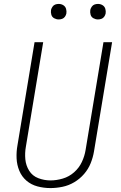

<svg xmlns="http://www.w3.org/2000/svg" viewBox="-20 -950 616 978"><path d="M237 8Q267 8 298.5 1.5Q330 -5 358.5 -22Q387 -39 408.5 -64Q430 -89 442 -119Q454 -149 459 -180L551 -735H507L416 -186Q411 -155 397 -125Q383 -95 357.5 -72.5Q332 -50 300 -40.5Q268 -31 237 -31Q205 -31 175 -42.5Q145 -54 128.5 -80.5Q112 -107 109 -139Q106 -171 112 -204L200 -735H156L69 -210Q63 -177 64.5 -143.5Q66 -110 78.5 -80Q91 -50 115 -29.5Q139 -9 171 -0.5Q203 8 237 8ZM479 -851Q488 -851 496.5 -854Q505 -857 510.5 -864.5Q516 -872 518 -881Q520 -893 516.5 -905Q513 -917 502.5 -923.5Q492 -930 479 -930Q470 -930 461.5 -927Q453 -924 447.5 -916Q442 -908 440 -900Q438 -887 441.5 -875Q445 -863 456 -857Q467 -851 479 -851ZM279 -851Q288 -851 296.5 -854Q305 -857 310.5 -864.5Q316 -872 318 -881Q320 -893 316.5 -905Q313 -917 302.5 -923.5Q292 -930 279 -930Q270 -930 261.5 -927Q253 -924 247.5 -916Q242 -908 240 -900Q238 -887 241.5 -875Q245 -863 256 -857Q267 -851 279 -851Z"/></svg>

Font: Iosevka Sparkle XLtObl
Style: Regular
Weight: 200
Italic angle: -9°
Designer: Belleve Invis
Foundry: Belleve Invis
Version: Version 4.5.0; ttfautohint (v1.8.3)